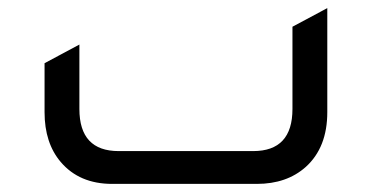

<svg xmlns="http://www.w3.org/2000/svg" viewBox="-20 -454 918 474"><path d="M257 0Q176 0 130 -54Q90 -101 90 -177V-298L176 -344V-185Q176 -81 273 -81H605Q702 -81 702 -185V-388L788 -434V-177Q788 -90 735 -42Q688 0 614 0Z"/></svg>

Font: TajawalTap Med
Style: Regular
Weight: 500
Designer: Boutros Fonts
Foundry: Created by Boutros International 2017
Version: Version 2.700